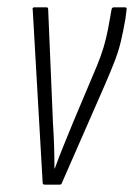

<svg xmlns="http://www.w3.org/2000/svg" viewBox="-20 -502 364 522"><path d="M102 0Q96 0 96 -5L69 -475Q67 -482 73 -482H107Q111 -482 111 -476L124 -167Q126 -137 127 -106.5Q128 -76 128 -44H129Q141 -77 153.5 -107.5Q166 -138 179 -170L230 -291Q244 -323 253 -347.5Q262 -372 268 -397Q274 -422 279 -452L283 -475Q284 -482 289 -482H320Q326 -482 324 -475L321 -451Q315 -416 308.5 -389Q302 -362 291.5 -335Q281 -308 265 -271L148 -4Q147 0 142 0Z"/></svg>

Font: Sofia Sans Extra Condensed Light
Style: Italic
Weight: 300
Italic angle: -9°
Version: Version 4.100